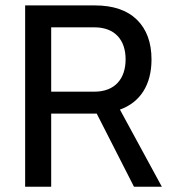

<svg xmlns="http://www.w3.org/2000/svg" viewBox="-20 -707 644 727"><path d="M173.8 -276.9H339.4H346.2L487.3 0H592.8L434.1 -292C511.7 -319.8 553.7 -386.7 553.7 -481.9C553.7 -545.9 535.2 -596.2 498.5 -632.3C461.4 -668.5 408.2 -686.5 339.4 -686.5H75.2V0H173.8ZM337.4 -603.5C416 -603.5 455.6 -554.7 455.6 -482.4C455.6 -409.7 416 -359.9 337.4 -359.9H173.8V-603.5Z"/></svg>

Font: Estedad Medium
Style: Regular
Weight: 500
Designer: Amin Abedi
Version: Version 7.3